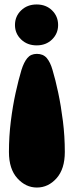

<svg xmlns="http://www.w3.org/2000/svg" viewBox="-20 -635 330 859"><path d="M144 -432Q102 -432 74.5 -458.5Q47 -485 47 -523Q47 -562 74.5 -588.5Q102 -615 144 -615Q186 -615 213 -588.5Q240 -562 240 -523Q240 -485 213 -458.5Q186 -432 144 -432ZM145 -394Q173 -394 189 -375.5Q205 -357 215 -322Q228 -279 240.5 -220Q253 -161 261.5 -93Q270 -25 270 45Q270 121 233 162.5Q196 204 145 204Q95 204 57.5 162.5Q20 121 20 45Q20 -25 28.5 -93Q37 -161 50 -220Q63 -279 76 -322Q87 -357 102.5 -375.5Q118 -394 145 -394Z"/></svg>

Font: Matemasie
Style: Regular
Weight: 400
Designer: Adam Yeo
Version: Version 1.001; ttfautohint (v1.8.4.7-5d5b)